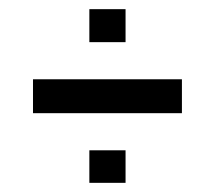

<svg xmlns="http://www.w3.org/2000/svg" viewBox="-20 -464 468 419"><path d="M52 -217V-291H377V-217ZM175 -65V-136H254V-65ZM175 -372V-444H254V-372Z"/></svg>

Font: Saira UltraCondensed SemiBold
Style: Regular
Weight: 600
Width: 1
Designer: Hector Gatti with collaboration of the Omnibus-Type team
Foundry: Omnibus-Type
Version: Version 1.101